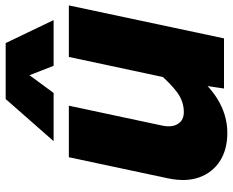

<svg xmlns="http://www.w3.org/2000/svg" viewBox="-94 -734 840 693"><g transform="rotate(-90 326.5 -388.0)"><path d="M291 -560 219 -222Q212 -187 225.5 -166Q239 -145 268 -145Q306 -145 339 -169Q372 -193 419 -248L406 -105Q353 -43 301 -15.5Q249 12 193 12Q133 12 91.5 -14.5Q50 -41 32.5 -89Q15 -137 29 -203L105 -560ZM653 -560 534 0H353L366 -87L467 -560ZM163 -615 315 -788H517L600 -615H435L401 -702L337 -615Z"/></g></svg>

Font: Azeret Mono Thin ExtraBold
Style: Italic
Weight: 800
Italic angle: -12°
Version: Version 1.002